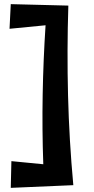

<svg xmlns="http://www.w3.org/2000/svg" viewBox="-20 -795 452 927"><path d="M310 -768Q303 -551 308.5 -334.5Q314 -118 334 99L32 112L35 -17L189 -2Q183 -170 186 -337.5Q189 -505 200 -673L26 -656L32 -775Z"/></svg>

Font: Marhey SemiBold
Style: Regular
Weight: 600
Designer: Nur Syamsi & Bustanul Arifin
Foundry: Namelatype
Version: Version 1.000; ttfautohint (v1.8.4.7-5d5b)